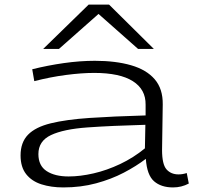

<svg xmlns="http://www.w3.org/2000/svg" viewBox="-20 -810 860 840"><path d="M70 -130Q70 -187 102.5 -220.5Q135 -254 202 -270.5Q269 -287 372 -294Q475 -301 617 -305V-352Q618 -419 561 -455Q504 -491 392 -491Q337 -491 268.5 -482Q200 -473 130 -455L121 -507Q189 -524 259.5 -534Q330 -544 395 -544Q486 -544 553.5 -524.5Q621 -505 657 -463Q693 -421 692 -353L689 -154Q689 -91 708.5 -69Q728 -47 761 -47Q770 -47 779 -48.5Q788 -50 797 -53L806 -7Q774 10 737 10Q685 10 654 -17Q623 -44 618 -115Q576 -83 521.5 -54.5Q467 -26 400.5 -8Q334 10 257 10Q204 10 161.5 -3.5Q119 -17 94.5 -48Q70 -79 70 -130ZM148 -136Q148 -85 184 -61.5Q220 -38 280 -38Q331 -38 389.5 -51.5Q448 -65 506 -92.5Q564 -120 614 -161L616 -264Q467 -260 362.5 -252.5Q258 -245 203 -219Q148 -193 148 -136ZM169 -596 368 -790H457L653 -596H584L411 -749L238 -596Z"/></svg>

Font: Georama ExtraExtended Light
Style: Regular
Weight: 300
Width: 8
Designer: Jean-Baptiste Levee
Foundry: Production Type
Version: Version 1.000